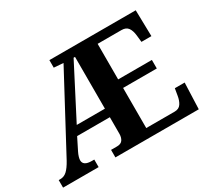

<svg xmlns="http://www.w3.org/2000/svg" viewBox="-139 -942 1272 1169"><g transform="rotate(-30 496.5 -357.0)"><path d="M0 0V-53H12Q38 -53 58.5 -72Q79 -91 101 -131L382 -656L316 -661V-714H923L927 -530H857L852 -577Q848 -614 833.5 -633.5Q819 -653 788 -653H620V-403H857V-343H620V-61H820Q850 -61 864.5 -82.5Q879 -104 884 -137L892 -184H961L954 0H368V-53H410Q438 -53 449.5 -70Q461 -87 461 -113V-229H231L189 -145Q181 -129 177 -115Q173 -101 173 -92Q173 -53 233 -53H250V0ZM263 -289H461V-653H451Z"/></g></svg>

Font: Noto Serif Tamil
Style: Bold Italic
Weight: 700
Italic angle: -12°
Designer: Indian Type Foundry, Tom Grace, and the Monotype Design Team
Foundry: Monotype Imaging Inc.
Version: Version 2.003; ttfautohint (v1.8.4.7-5d5b)